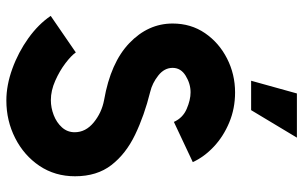

<svg xmlns="http://www.w3.org/2000/svg" viewBox="-195 -746 954 604"><g transform="rotate(90 282.0 -444.0)"><path d="M296 13Q248 13 196.2 -5.8Q144.5 -24.5 100.2 -56.2Q56 -88 30 -126.5L145 -205.5Q155 -191 179 -172.8Q203 -154.5 234 -140.8Q265 -127 295 -127Q319 -127 342.2 -136Q365.5 -145 380.8 -162Q396 -179 396 -202Q396 -236.5 365.2 -261.8Q334.5 -287 294.5 -294.5Q177 -315 115.5 -374Q54 -433 54 -510Q54 -567.5 84.2 -611.8Q114.5 -656 164 -681.2Q213.5 -706.5 271 -706.5Q321.5 -706.5 365.2 -688.2Q409 -670 441.2 -639.8Q473.5 -609.5 490 -573.5L363.5 -514Q351 -542 322.8 -554.2Q294.5 -566.5 270.5 -566.5Q243.5 -566.5 218.5 -551.2Q193.5 -536 193.5 -510Q193.5 -484 217.5 -465Q241.5 -446 269 -439.5Q343.5 -421 403.8 -392Q464 -363 499.2 -317.5Q534.5 -272 534.5 -203Q534.5 -140 501.8 -91.2Q469 -42.5 414.5 -14.8Q360 13 296 13ZM234 -757 274 -901H413L326.5 -757Z"/></g></svg>

Font: Urbanist ExtraBold
Style: Regular
Weight: 800
Designer: Corey Hu
Foundry: Corey Hu
Version: Version 1.330; ttfautohint (v1.8.4.7-5d5b)